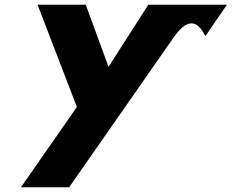

<svg xmlns="http://www.w3.org/2000/svg" viewBox="-20 -533 981 813"><path d="M720.9 -382.5C777.3 -458.7 817.8 -444.1 849.5 -380L941 -513H608L439.6 -250L343 -513H139L305.6 -80L68.7 260H272.7Z"/></svg>

Font: Hussar Wysoki
Style: Obl
Weight: 700
Foundry: Cannot Into Space Fonts
Version: Version 0.92